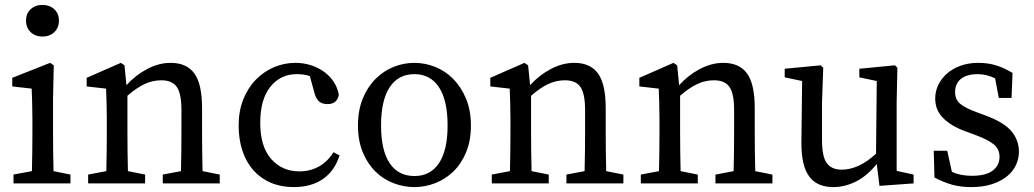

<svg xmlns="http://www.w3.org/2000/svg" viewBox="-20 -747 4210 782"><path d="M153 -598Q124 -598 105 -616Q86 -634 86 -663Q86 -692 105 -709.5Q124 -727 153 -727Q182 -727 201 -709.5Q220 -692 220 -663Q220 -634 201 -616Q182 -598 153 -598ZM267 -36V0H35V-36L110 -50Q111 -88 111.5 -132.5Q112 -177 112 -210V-260Q112 -301 111 -328.5Q110 -356 109 -386L30 -395V-430L184 -491L199 -481L196 -345V-210Q196 -177 196.5 -132.5Q197 -88 198 -50Z M875 -36V0H643V-36L717 -50Q718 -87 718.5 -131Q719 -175 719 -210V-298Q719 -366 700 -393Q681 -420 637 -420Q602 -420 569.5 -405Q537 -390 499 -357V-210Q499 -177 499.5 -132.5Q500 -88 501 -50L571 -36V0H339V-36L413 -50Q414 -88 414.5 -132Q415 -176 415 -210V-261Q415 -302 414 -329Q413 -356 412 -386L333 -395V-430L472 -491L487 -481L495 -400Q532 -441 579.5 -466Q627 -491 675 -491Q740 -491 771.5 -448Q803 -405 803 -306V-210Q803 -175 803.5 -131.5Q804 -88 805 -50Z M1363 -114Q1343 -51 1295.5 -18Q1248 15 1176 15Q1125 15 1083.5 -2.5Q1042 -20 1012.5 -53Q983 -86 967.5 -132.5Q952 -179 952 -236Q952 -295 971 -342.5Q990 -390 1022.5 -423Q1055 -456 1096.5 -473.5Q1138 -491 1183 -491Q1217 -491 1247.5 -481Q1278 -471 1301.5 -453.5Q1325 -436 1340 -412.5Q1355 -389 1360 -361Q1353 -323 1314 -323Q1289 -323 1277 -336.5Q1265 -350 1260 -371L1242 -437Q1228 -442 1214 -443.5Q1200 -445 1188 -445Q1123 -445 1081.5 -394Q1040 -343 1040 -246Q1040 -150 1084.5 -99.5Q1129 -49 1200 -49Q1243 -49 1279 -69Q1315 -89 1338 -127Z M1668 -445Q1602 -445 1567 -391.5Q1532 -338 1532 -236Q1532 -135 1567 -82.5Q1602 -30 1668 -30Q1733 -30 1768 -82.5Q1803 -135 1803 -236Q1803 -338 1768 -391.5Q1733 -445 1668 -445ZM1668 -491Q1711 -491 1752.5 -474.5Q1794 -458 1826 -425.5Q1858 -393 1878 -345.5Q1898 -298 1898 -236Q1898 -174 1878.5 -127Q1859 -80 1826.5 -48.5Q1794 -17 1752.5 -1Q1711 15 1668 15Q1624 15 1582.5 -1Q1541 -17 1509 -48.5Q1477 -80 1457.5 -127Q1438 -174 1438 -236Q1438 -298 1457.5 -345.5Q1477 -393 1509.5 -425.5Q1542 -458 1583 -474.5Q1624 -491 1668 -491Z M2519 -36V0H2287V-36L2361 -50Q2362 -87 2362.5 -131Q2363 -175 2363 -210V-298Q2363 -366 2344 -393Q2325 -420 2281 -420Q2246 -420 2213.5 -405Q2181 -390 2143 -357V-210Q2143 -177 2143.5 -132.5Q2144 -88 2145 -50L2215 -36V0H1983V-36L2057 -50Q2058 -88 2058.5 -132Q2059 -176 2059 -210V-261Q2059 -302 2058 -329Q2057 -356 2056 -386L1977 -395V-430L2116 -491L2131 -481L2139 -400Q2176 -441 2223.5 -466Q2271 -491 2319 -491Q2384 -491 2415.5 -448Q2447 -405 2447 -306V-210Q2447 -175 2447.5 -131.5Q2448 -88 2449 -50Z M3126 -36V0H2894V-36L2968 -50Q2969 -87 2969.5 -131Q2970 -175 2970 -210V-298Q2970 -366 2951 -393Q2932 -420 2888 -420Q2853 -420 2820.5 -405Q2788 -390 2750 -357V-210Q2750 -177 2750.5 -132.5Q2751 -88 2752 -50L2822 -36V0H2590V-36L2664 -50Q2665 -88 2665.5 -132Q2666 -176 2666 -210V-261Q2666 -302 2665 -329Q2664 -356 2663 -386L2584 -395V-430L2723 -491L2738 -481L2746 -400Q2783 -441 2830.5 -466Q2878 -491 2926 -491Q2991 -491 3022.5 -448Q3054 -405 3054 -306V-210Q3054 -175 3054.5 -131.5Q3055 -88 3056 -50Z M3701 -36V0L3562 10L3551 -79Q3510 -29 3465 -7Q3420 15 3374 15Q3344 15 3319.5 5.5Q3295 -4 3278 -25.5Q3261 -47 3252.5 -81Q3244 -115 3244 -165L3247 -417L3176 -432V-467L3323 -481L3333 -471L3328 -331V-176Q3328 -109 3347.5 -82.5Q3367 -56 3408 -56Q3478 -56 3548 -121L3551 -417L3480 -432V-467L3625 -481L3635 -471L3632 -331V-51Z M3993 -277Q4069 -249 4099.5 -212.5Q4130 -176 4130 -129Q4130 -101 4118 -75Q4106 -49 4081.5 -29Q4057 -9 4020.5 3Q3984 15 3936 15Q3893 15 3858.5 5.5Q3824 -4 3786 -24L3783 -133H3838L3857 -47Q3892 -31 3938 -31Q3995 -31 4023 -52Q4051 -73 4051 -108Q4051 -140 4027.5 -159Q4004 -178 3956 -196L3910 -213Q3855 -233 3822 -265.5Q3789 -298 3789 -346Q3789 -375 3801.5 -401Q3814 -427 3836.5 -447Q3859 -467 3891.5 -479Q3924 -491 3964 -491Q4005 -491 4038 -480.5Q4071 -470 4104 -450L4100 -348H4048L4033 -428Q3997 -445 3963 -445Q3917 -445 3893.5 -425.5Q3870 -406 3870 -372Q3870 -342 3890.5 -324.5Q3911 -307 3963 -288Z"/></svg>

Font: SourceSerifPro
Style: Book
Weight: 400
Designer: Frank Grießhammer
Foundry: Adobe Systems Incorporated
Version: Version 1.014;PS Version 1.0;hotconv 1.0.73;makeotf.lib2.5.5